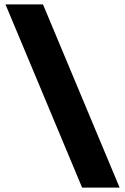

<svg xmlns="http://www.w3.org/2000/svg" viewBox="-20 -770 567 870"><path d="M522 80.1H352.1L4.9 -750H174.8Z"/></svg>

Font: TASA Explorer
Style: Regular
Weight: 900
Designer: Weizhong Zhang
Foundry: Local Remote
Version: Version 1.000;Glyphs 3.1.2 (3151)